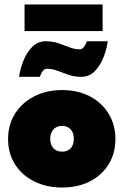

<svg xmlns="http://www.w3.org/2000/svg" viewBox="-20 -824 566 856"><path d="M257 12Q187 12 132.5 -15.2Q78 -42.5 47 -91.2Q16 -140 16 -204Q16 -268 47 -317.2Q78 -366.5 132.5 -394.5Q187 -422.5 257 -422.5Q327 -422.5 380.5 -394.5Q434 -366.5 464.2 -317.2Q494.5 -268 494.5 -204Q494.5 -140 464.2 -91.2Q434 -42.5 380.5 -15.2Q327 12 257 12ZM257 -148Q273.5 -148 285 -154.8Q296.5 -161.5 302.8 -174.5Q309 -187.5 309 -205Q309 -222.5 302.8 -235.5Q296.5 -248.5 285 -255.5Q273.5 -262.5 257 -262.5Q240.5 -262.5 228.8 -255.5Q217 -248.5 210.5 -235.5Q204 -222.5 204 -205Q204 -187.5 210.5 -174.5Q217 -161.5 228.8 -154.8Q240.5 -148 257 -148ZM65 -481.5Q69.5 -515.5 84 -552.2Q98.5 -589 123.2 -614.5Q148 -640 183.5 -640Q215.5 -640 241.5 -631Q267.5 -622 290.2 -613Q313 -604 335 -604Q347 -604 355.5 -616.5Q364 -629 367.5 -640H460.5Q456 -606 441.8 -569.2Q427.5 -532.5 403 -507Q378.5 -481.5 343 -481.5Q311 -481.5 285.2 -490.5Q259.5 -499.5 236.2 -508.5Q213 -517.5 189 -517.5Q177 -517.5 169 -505.2Q161 -493 158 -481.5ZM89.5 -685.5V-804H437.5V-685.5Z"/></svg>

Font: League Spartan Thin Black
Style: Regular
Weight: 900
Version: Version 2.002